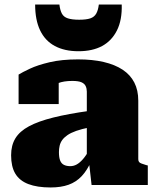

<svg xmlns="http://www.w3.org/2000/svg" viewBox="-20 -816 692 847"><path d="M375 -327V-254Q340 -247 316 -238.5Q292 -230 277 -219.5Q262 -209 254 -197.5Q246 -186 243 -172.5Q240 -159 240 -145Q240 -121 245.5 -107.5Q251 -94 262.5 -88.5Q274 -83 290 -83Q305 -83 318.5 -90.5Q332 -98 346 -114Q360 -130 375 -157L385 -110Q365 -65 340.5 -39Q316 -13 282.5 -1Q249 11 203 11Q144 11 105 -4Q66 -19 47.5 -50Q29 -81 29 -131Q29 -175 48 -206Q67 -237 108 -259Q149 -281 215 -297.5Q281 -314 375 -327ZM384 0 372 -106 363 -101V-412Q363 -425 358 -436Q353 -447 339.5 -453Q326 -459 299 -459Q261 -459 236 -449Q211 -439 203 -427Q192 -431 188.5 -438.5Q185 -446 190 -454.5Q195 -463 207 -468.5Q219 -474 239 -473V-357H62V-487Q78 -497 112 -513Q146 -529 199 -541.5Q252 -554 324 -554Q388 -554 437.5 -542.5Q487 -531 521 -508.5Q555 -486 572.5 -452Q590 -418 590 -372V-114Q590 -106 593.5 -101.5Q597 -97 604.5 -94.5Q612 -92 624 -88L632 -86V0ZM326 -590Q388 -590 430.5 -613Q473 -636 496 -682Q519 -728 517 -796H416Q413 -771 404.5 -756Q396 -741 378.5 -735Q361 -729 329 -729Q298 -729 279.5 -735Q261 -741 253 -756Q245 -771 242 -796H135Q135 -728 157 -682Q179 -636 222 -613Q265 -590 326 -590Z"/></svg>

Font: Roboto Serif Black
Style: Regular
Weight: 900
Designer: Greg Gazdowicz
Foundry: Commercial Type
Version: Version 1.008